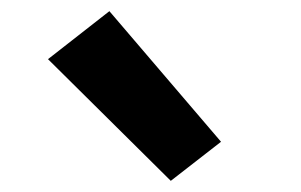

<svg xmlns="http://www.w3.org/2000/svg" viewBox="-20 -846 540 344"><path d="M286 -522 66 -740 176 -826 376 -592Z"/></svg>

Font: Iosevka Curly Heavy
Style: Regular
Weight: 900
Monospace: yes
Designer: Belleve Invis
Foundry: Belleve Invis
Version: Version 22.1.2; ttfautohint (v1.8.4)